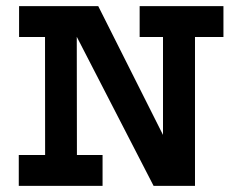

<svg xmlns="http://www.w3.org/2000/svg" viewBox="-20 -609 780 629"><path d="M42.5 -589H301.8L514 -167V-487.8H437.5V-589H712V-487.8H618.8V0H483.2L231.5 -488.5L232 -101.2H316V0H41.5V-101.2H127.8L127.5 -487.8H42.5Z"/></svg>

Font: Podkova VF Beta
Style: Regular
Weight: 400
Designer: Ilya Yudin
Foundry: Cyreal (www.cyreal.org)
Version: Version 2.100